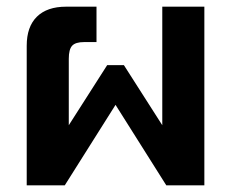

<svg xmlns="http://www.w3.org/2000/svg" viewBox="-20 -555 692 575"><path d="M60 -418Q60 -475 90.5 -505Q121 -535 178 -535H269V-429H232Q206 -429 196 -418Q186 -407 186 -379V-180L301 -360H351L466 -180V-535H592V0H478L326 -241L174 0H60Z"/></svg>

Font: Prompt Medium
Style: Regular
Weight: 500
Designer: Katatrad Team
Foundry: CadsonDemak
Version: Version 1.000